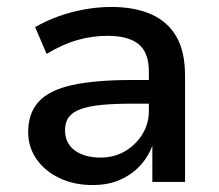

<svg xmlns="http://www.w3.org/2000/svg" viewBox="-20 -523 631 552"><path d="M246 9Q193 9 151 -11Q109 -31 85 -65.5Q61 -100 61 -143Q61 -198 91.5 -231Q122 -264 188 -278.5Q254 -293 359 -293H424V-225H364Q310 -225 273 -221.5Q236 -218 212.5 -209.5Q189 -201 178 -186.5Q167 -172 167 -149Q167 -111 195 -90.5Q223 -70 269 -70Q308 -70 339 -88Q370 -106 389 -136.5Q408 -167 408 -204V-317Q408 -372 378.5 -396Q349 -420 289 -420Q246 -420 203 -408Q160 -396 114 -368L81 -445Q112 -463 148 -476Q184 -489 223 -496Q262 -503 300 -503Q367 -503 414.5 -482Q462 -461 487 -418Q512 -375 512 -305V0H418V-107H419Q407 -73 383 -47Q359 -21 325 -6Q291 9 246 9Z"/></svg>

Font: Nunito Sans 9pt SemiBold
Style: Regular
Weight: 600
Version: Version 3.101;gftools[0.9.27]